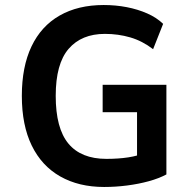

<svg xmlns="http://www.w3.org/2000/svg" viewBox="-20 -735 766 765"><path d="M395 10Q294 10 220 -32Q146 -74 106.5 -155Q67 -236 67 -353Q67 -469 105.5 -550Q144 -631 217.5 -673Q291 -715 393 -715Q441 -715 485 -706.5Q529 -698 566.5 -681.5Q604 -665 630 -640L590 -539Q547 -572 499 -586Q451 -600 398 -600Q305 -600 253.5 -540.5Q202 -481 202 -353Q202 -224 252.5 -163Q303 -102 404 -102Q452 -102 491 -108Q530 -114 564 -128L526 -77V-288H389V-397H643V-40Q613 -24 573 -13Q533 -2 487 4Q441 10 395 10Z"/></svg>

Font: Nunito Sans 7pt SemiCondensed
Style: Bold
Weight: 700
Width: 4
Designer: Vernon Adams
Foundry: Vernon Adams
Version: Version 3.101;gftools[0.9.27]